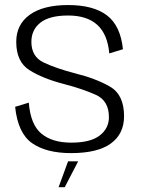

<svg xmlns="http://www.w3.org/2000/svg" viewBox="-20 -618 578 780"><path d="M269 4Q376.5 4 430.2 -35Q484 -74 484 -146Q484 -233.5 426.2 -266.5Q368.5 -299.5 283.5 -320.5Q207 -340.5 157.2 -364.2Q107.5 -388 107.5 -448Q107.5 -497 144.2 -526Q181 -555 256.5 -555Q333.5 -555 375.2 -517Q417 -479 424 -401L479.5 -418Q469.5 -514 414.2 -555.8Q359 -597.5 257 -597.5Q155.5 -597.5 100.8 -558Q46 -518.5 46 -448Q46 -366.5 100 -332.8Q154 -299 238.5 -277Q317 -256.5 369.8 -232.5Q422.5 -208.5 422.5 -142Q422.5 -96.5 385 -67.5Q347.5 -38.5 270 -38.5Q192 -38.5 148 -75.2Q104 -112 97 -201L41.5 -184Q52.5 -77 110.2 -36.5Q168 4 269 4ZM218 142.5H243L297.5 37.5H256.5Z"/></svg>

Font: Anybody Thin Light
Style: Regular
Weight: 300
Version: Version 1.113;gftools[0.9.25]